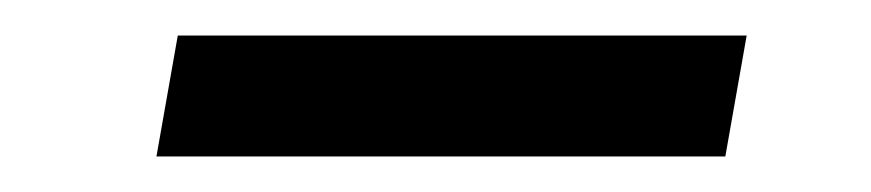

<svg xmlns="http://www.w3.org/2000/svg" viewBox="-20 -363 490 108"><path d="M80 -343H400L388 -275H68Z"/></svg>

Font: Fixel Italic Variable 20240409 Display Thin
Style: Italic
Weight: 100
Italic angle: -10°
Designer: AlfaBravo + MacPaw
Foundry: Kyrylo Tkachov, Marchela Mozhyna, Serhii Makarenko, Maria Weinstein, Zakhar Kryvoshyya
Version: Version 1.211;Glyphs 3.2 (3225)